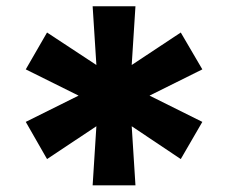

<svg xmlns="http://www.w3.org/2000/svg" viewBox="-20 -667 714 600"><path d="M60.5 -286.1 225.6 -368.2 60.5 -450.2 127 -565.4 281.2 -463.9 269.5 -647.5H403.3L391.6 -463.9L544.9 -565.4L612.3 -450.2L447.3 -368.2L612.3 -286.1L544.9 -169.9L391.6 -272.5L403.3 -87.9H269.5L281.2 -272.5L127 -169.9Z"/></svg>

Font: GenEi M Gothic v2 Bold
Style: Regular
Weight: 700
Version: Version 2.0